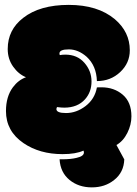

<svg xmlns="http://www.w3.org/2000/svg" viewBox="-20 -684 573 801"><path d="M528.3 -198.7Q528.3 -163.6 511.2 -129.4Q494.1 -95.2 465.8 -79.1L498.5 -19Q496.6 35.2 456.1 66.9Q418 97.7 363 97.7Q308.1 97.7 270 66.7Q231.9 35.6 228.5 -19.5H241.2Q275.4 -19.5 299.3 -25.4Q330.1 -32.2 330.1 -47.9Q330.1 -52.2 328.1 -55.7Q296.9 -41 240.7 -41Q145.5 -41 78.1 -86.9Q4.9 -136.7 4.9 -220.7Q4.9 -280.8 33.7 -319.8Q56.2 -350.1 88.4 -361.8Q57.1 -374.5 34.7 -406.2Q12.2 -438 12.2 -479.5Q12.2 -559.6 76.7 -609.4Q146 -663.6 266.8 -663.6Q387.7 -663.6 459 -604Q521.5 -550.8 521.5 -474.1Q521.5 -420.9 481.4 -383.3Q441.4 -345.7 384.3 -345.7Q382.3 -409.7 341.3 -447.3Q306.2 -478 267.1 -478Q228 -478 228 -460.9Q228 -458 229.5 -454.1Q239.7 -456.1 252.4 -456.1Q302.2 -456.1 332 -422.1Q361.8 -388.2 361.8 -344.2Q361.8 -300.3 335 -270Q303.7 -234.9 248 -234.9Q236.3 -234.9 217.8 -237.3Q215.3 -231.4 215.3 -229Q215.3 -212.4 255.4 -212.4Q298.8 -212.4 337.2 -241.7Q375.5 -271 384.3 -319.3Q387.7 -319.8 393.6 -319.8H402.8Q456.1 -319.8 492.2 -288.8Q528.3 -257.8 528.3 -198.7Z"/></svg>

Font: Modak
Style: Regular
Weight: 400
Version: Version 1.036;PS Version 1.000;hotconv 1.0.79;makeotf.lib2.5